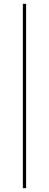

<svg xmlns="http://www.w3.org/2000/svg" viewBox="-20 -840 254 1000"><path d="M99 -820H116V140H99Z"/></svg>

Font: Kalnia Thin ExtraLight
Style: Regular
Weight: 250
Version: Version 1.105